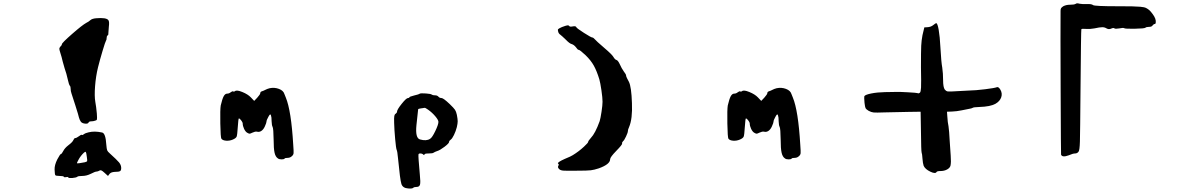

<svg xmlns="http://www.w3.org/2000/svg" viewBox="-20 -880 7040 1136"><path d="M494 50Q491 23 487 19Q485 16 477 23Q469 30 459.5 42Q450 54 444 66Q433 85 436.5 86.5Q440 88 482 80Q494 77 495.5 73.5Q497 70 494 50ZM504 -97Q539 -106 584 -96Q605 -92 609 -24Q611 1 614 9Q617 17 630 28Q672 66 684 80.5Q696 95 697 111Q698 127 691 132Q684 137 659 137Q637 138 628 149L619 161L598 142Q586 131 580 128.5Q574 126 569 129Q559 135 552 135Q543 135 518 148Q492 161 467 161Q442 161 437 166Q431 171 409 173Q387 175 384 170Q381 165 371 168Q361 171 358 166Q355 161 332.5 161Q310 161 307 156Q304 151 303 123Q302 97 319 63Q336 31 341 31Q345 31 354 14Q363 -4 385 -21Q409 -39 414 -51Q419 -63 425 -63Q432 -63 447 -74Q461 -85 464 -82Q467 -79 475 -85Q485 -93 504 -97ZM549 -772Q609 -777 621 -761Q628 -753 624 -722Q621 -692 621 -682Q622 -673 616 -670Q611 -666 611 -655Q611 -644 607 -639Q603 -633 587 -579.5Q571 -526 560 -482Q547 -429 542.5 -370Q538 -311 544 -277Q549 -251 553 -208Q555 -179 553.5 -173.5Q552 -168 543 -166Q531 -162 519 -162Q507 -162 504 -155Q501 -147 484 -148.5Q467 -150 459 -159Q451 -170 447 -185Q446 -193 426 -256Q406 -318 403 -327Q398 -341 398 -355Q398 -368 393 -373Q388 -379 383 -402Q373 -447 362 -477Q353 -506 351 -516Q345 -543 337 -567Q331 -586 331 -591.5Q331 -597 337 -604Q346 -612 346 -618Q346 -626 406.5 -679Q467 -732 491 -745Q504 -751 515 -761Q525 -770 549 -772Z M1575 -358Q1604 -364 1630.5 -354Q1657 -344 1663 -323Q1666 -314 1671 -303Q1703 -226 1715 -23Q1718 16 1717 26Q1716 36 1708 43Q1697 54 1682 54Q1667 54 1664 58Q1661 63 1646 63Q1631 63 1624 57Q1610 48 1604.5 23.5Q1599 -1 1599 -53Q1598 -119 1593 -129Q1588 -137 1587 -163Q1587 -188 1583 -198Q1580 -207 1574 -199Q1572 -196 1568 -189Q1557 -169 1557 -162Q1557 -154 1547 -132Q1539 -114 1526.5 -105.5Q1514 -97 1500 -101Q1490 -103 1473 -95Q1461 -89 1456.5 -89Q1452 -89 1442 -95Q1432 -101 1424 -118Q1416 -135 1416 -150Q1416 -154 1411 -162Q1406 -170 1400 -175.5Q1394 -181 1393 -179Q1390 -176 1387 -130Q1384 -81 1380 -71.5Q1376 -62 1357 -54Q1338 -46 1318 -47.5Q1298 -49 1290 -59Q1285 -66 1283.5 -149.5Q1282 -233 1286 -256Q1295 -295 1303.5 -310.5Q1312 -326 1324 -326Q1335 -326 1345 -334Q1355 -342 1360 -339Q1365 -336 1371 -341Q1381 -349 1414 -335.5Q1447 -322 1464 -304L1484 -283L1502 -302Q1520 -322 1520 -329Q1520 -337 1530 -340Q1540 -343 1549 -348Q1560 -354 1575 -358Z M2513 -231Q2496 -243 2492 -242Q2492 -242 2488.5 -241.5Q2485 -241 2480 -240Q2475 -239 2472 -239Q2455 -237 2454 -233Q2454 -227 2444 -140Q2436 -63 2465 -55Q2503 -44 2525 -59Q2537 -66 2555.5 -104.5Q2574 -143 2574 -159Q2574 -170 2555.5 -192Q2537 -214 2513 -231ZM2464 -326Q2470 -329 2500 -327Q2530 -325 2535 -320Q2540 -316 2554 -316Q2567 -316 2574 -308Q2581 -300 2592 -300Q2603 -300 2640 -265Q2665 -241 2672 -230.5Q2679 -220 2683 -201Q2688 -175 2688 -162.5Q2688 -150 2683 -128Q2677 -104 2666 -81.5Q2655 -59 2647 -54Q2637 -47 2637 -40Q2637 -32 2610 -11.5Q2583 9 2566 14Q2554 18 2546 23Q2541 28 2516 28Q2491 28 2491 34.5Q2491 41 2484.5 34.5Q2478 28 2466 28Q2457 28 2456 34Q2454 43 2464 153Q2469 199 2465 212.5Q2461 226 2445 226Q2430 226 2424.5 231.5Q2419 237 2395 235Q2363 233 2355 208.5Q2347 184 2335 57Q2331 14 2327 7Q2323 -2 2318 -57.5Q2313 -113 2312 -153Q2311 -184 2313 -194Q2315 -204 2321 -207Q2329 -213 2329 -219Q2329 -231 2356.5 -265.5Q2384 -300 2394 -300Q2402 -300 2402 -304Q2402 -308 2430 -315Q2457 -321 2464 -326Z M3305 -720Q3329 -729 3337 -730Q3345 -731 3348.5 -725.5Q3352 -720 3370 -724Q3387 -727 3390 -719Q3392 -713 3435 -685.5Q3478 -658 3485 -658Q3490 -658 3500 -647Q3506 -639 3556 -596Q3602 -557 3610 -542Q3619 -527 3628 -525Q3637 -522 3648 -498Q3657 -477 3671 -457Q3684 -440 3684 -435Q3684 -429 3690 -417L3701 -396Q3716 -366 3719 -270Q3723 -177 3702 -128Q3695 -113 3695 -104.5Q3695 -96 3684 -72.5Q3673 -49 3666 -44Q3659 -37 3661 -31Q3663 -25 3626.5 12.5Q3590 50 3590 62Q3590 92 3523 116Q3496 125 3475.5 127.5Q3455 130 3392 130Q3330 131 3313 129.5Q3296 128 3289 121Q3278 111 3283 102Q3289 92 3283 89Q3274 84 3303 69Q3312 64 3322 60Q3359 45 3369 38Q3405 16 3435 -12Q3460 -35 3460 -40.5Q3460 -46 3476 -64Q3502 -91 3528 -163Q3533 -179 3539 -218.5Q3545 -258 3545 -278Q3545 -301 3538.5 -345.5Q3532 -390 3526 -411Q3511 -460 3493.5 -491.5Q3476 -523 3445 -553Q3411 -585 3404 -585Q3398 -585 3388 -600Q3376 -615 3363 -619Q3350 -622 3328 -645Q3303 -669 3296 -674Q3284 -682 3282 -695Q3279 -704 3283 -708Q3287 -712 3305 -720Z M4575 -358Q4604 -364 4630.5 -354Q4657 -344 4663 -323Q4666 -314 4671 -303Q4703 -226 4715 -23Q4718 16 4717 26Q4716 36 4708 43Q4697 54 4682 54Q4667 54 4664 58Q4661 63 4646 63Q4631 63 4624 57Q4610 48 4604.5 23.5Q4599 -1 4599 -53Q4598 -119 4593 -129Q4588 -137 4587 -163Q4587 -188 4583 -198Q4580 -207 4574 -199Q4572 -196 4568 -189Q4557 -169 4557 -162Q4557 -154 4547 -132Q4539 -114 4526.5 -105.5Q4514 -97 4500 -101Q4490 -103 4473 -95Q4461 -89 4456.5 -89Q4452 -89 4442 -95Q4432 -101 4424 -118Q4416 -135 4416 -150Q4416 -154 4411 -162Q4406 -170 4400 -175.5Q4394 -181 4393 -179Q4390 -176 4387 -130Q4384 -81 4380 -71.5Q4376 -62 4357 -54Q4338 -46 4318 -47.5Q4298 -49 4290 -59Q4285 -66 4283.5 -149.5Q4282 -233 4286 -256Q4295 -295 4303.5 -310.5Q4312 -326 4324 -326Q4335 -326 4345 -334Q4355 -342 4360 -339Q4365 -336 4371 -341Q4381 -349 4414 -335.5Q4447 -322 4464 -304L4484 -283L4502 -302Q4520 -322 4520 -329Q4520 -337 4530 -340Q4540 -343 4549 -348Q4560 -354 4575 -358Z M5501 -731Q5516 -743 5519 -743Q5527 -743 5534 -703Q5541 -663 5544 -601Q5549 -511 5555 -480Q5560 -445 5560 -406Q5560 -364 5570 -350Q5578 -341 5584.5 -339.5Q5591 -338 5614 -339Q5642 -341 5708 -344Q5753 -345 5809 -352Q5865 -359 5878 -364Q5887 -368 5898 -351Q5912 -328 5904 -304.5Q5896 -281 5870 -266Q5840 -249 5774 -247Q5740 -246 5735 -242Q5728 -238 5714 -236Q5714 -236 5669 -227Q5640 -221 5612 -220L5583 -219L5585 -191Q5587 -155 5592 -133Q5596 -107 5599 -47Q5602 9 5605 41Q5608 79 5604 99Q5601 113 5584 122.5Q5567 132 5544 132Q5524 132 5521 138Q5514 150 5484 135.5Q5454 121 5445 101Q5440 86 5438 59Q5436 29 5433 23Q5430 14 5429 -102L5427 -219L5357 -218Q5267 -216 5214 -215Q5163 -213 5149 -214.5Q5135 -216 5120 -224Q5105 -233 5101.5 -239.5Q5098 -246 5095 -272Q5092 -307 5094 -311Q5100 -320 5135 -327Q5170 -334 5216 -335Q5232 -335 5249 -335.5Q5266 -336 5276 -336Q5286 -336 5287 -336Q5298 -337 5351.5 -334Q5405 -331 5409 -329Q5414 -325 5423 -332Q5428 -336 5429.5 -362Q5431 -388 5429 -482Q5429 -577 5430.5 -609Q5432 -641 5438 -672L5449 -718L5467 -719Q5487 -720 5501 -731Z M6344 -857Q6351 -863 6367 -858Q6382 -855 6411 -856Q6439 -857 6447 -850Q6455 -843 6594 -843Q6650 -843 6676.5 -842.5Q6703 -842 6727 -840Q6751 -838 6761.5 -832.5Q6772 -827 6780 -820Q6788 -813 6799 -798Q6822 -768 6818 -745Q6817 -738 6812 -738Q6806 -738 6799 -729Q6794 -721 6778 -721Q6763 -721 6757 -716Q6751 -711 6694.5 -710Q6638 -709 6632 -713Q6626 -717 6603 -712Q6579 -708 6574 -712Q6569 -717 6555 -711Q6541 -704 6527 -712Q6516 -719 6501.5 -719Q6487 -719 6455 -712Q6429 -707 6404 -709Q6381 -711 6378 -707Q6376 -702 6373 -347Q6371 -97 6369.5 -43Q6368 11 6361 18Q6353 28 6341 28Q6328 28 6303 39Q6265 53 6258 35Q6257 31 6255.5 -337.5Q6254 -706 6255 -816Q6255 -827 6258.5 -832Q6262 -837 6271 -843Q6288 -852 6311 -852Q6335 -852 6344 -857Z"/></svg>

Font: kilitelen
Style: Regular
Weight: 400
Designer: kili Temeke
Version: Version 1.0